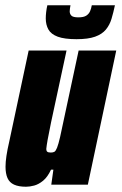

<svg xmlns="http://www.w3.org/2000/svg" viewBox="-20 -702 462 730"><path d="M79 8Q51 8 33.5 0Q16 -8 8.5 -25Q1 -42 1 -68Q1 -86 4.5 -109.5Q8 -133 15 -163L89 -510H233L174 -236Q165 -193 161 -170Q157 -147 156 -136Q156 -130 158 -127Q160 -124 164 -123Q168 -122 173 -122Q182 -122 187 -125Q192 -128 197 -140.5Q202 -153 208.5 -181Q215 -209 225 -258L279 -510H422L314 0H175L183 -57H174Q161 -29 144 -15Q127 -1 110 3.5Q93 8 79 8ZM271 -553Q225 -553 199.5 -562.5Q174 -572 164 -590Q154 -608 154 -632Q154 -643 155.5 -656Q157 -669 160 -682H248Q247 -676 246 -670Q245 -664 245 -659Q245 -649 251.5 -642.5Q258 -636 278 -636Q298 -636 308 -642.5Q318 -649 322.5 -659.5Q327 -670 329 -682H417Q411 -654 404 -630.5Q397 -607 382.5 -589.5Q368 -572 341.5 -562.5Q315 -553 271 -553Z"/></svg>

Font: Saira Condensed Black
Style: Italic
Weight: 900
Width: 3
Italic angle: -12°
Designer: Hector Gatti with collaboration of the Omnibus-Type team
Foundry: Omnibus-Type
Version: Version 1.101